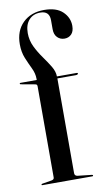

<svg xmlns="http://www.w3.org/2000/svg" viewBox="-83 -756 432 797"><g transform="rotate(-10 133.0 -357.5)"><path d="M167.5 -26Q167.5 -15 179.5 -13L238.5 -6.5Q243.5 -6 243.5 -3Q243.5 0 240 0H29Q26 0 26 -2.5Q26 -5 30.5 -6L69.5 -12.5Q81 -14.5 81 -23V-407.5Q81 -416 73.5 -417L13 -428Q10 -428.5 10 -431.5Q10 -434 13 -434H82V-439Q82 -461.5 71 -484.2Q60 -507 49.2 -533Q38.5 -559 38.5 -592Q38.5 -648.5 72.5 -681.8Q106.5 -715 162 -715Q214 -715 240.2 -689.8Q266.5 -664.5 266.5 -630Q266.5 -606.5 255 -594.8Q243.5 -583 226 -583Q208 -583 195.8 -595.2Q183.5 -607.5 183.5 -630V-668Q183.5 -707 145 -707Q114.5 -707 96.8 -687Q79 -667 79 -632Q79 -601.5 92.2 -574.2Q105.5 -547 123 -522.8Q140.5 -498.5 153.8 -476.5Q167 -454.5 167 -434H250Q255 -434 255 -431.5Q255 -425.5 244.5 -425.5H167.5Z"/></g></svg>

Font: Fraunces144ptRegular
Style: Regular
Weight: 400
Version: Version 1.000;[0bf87f6ff]